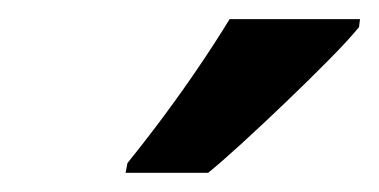

<svg xmlns="http://www.w3.org/2000/svg" viewBox="-20 -786 395 200"><path d="M110.8 -606 112.8 -616.2Q133.3 -641.6 152.1 -667Q170.9 -692.4 187.7 -717.3Q204.6 -742.2 219.2 -766.1H355L354 -757.8Q343.3 -744.6 322.3 -723.4Q301.3 -702.1 277.1 -679Q252.9 -655.8 231.2 -636Q209.5 -616.2 196.8 -606Z"/></svg>

Font: Open Sans Condensed
Style: Italic
Weight: 400
Width: 3
Italic angle: -12°
Designer: Monotype Design Team
Foundry: Monotype Imaging Inc.
Version: Version 3.000